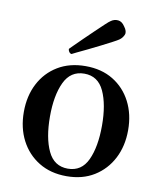

<svg xmlns="http://www.w3.org/2000/svg" viewBox="-82 -777 715 854"><g transform="rotate(10 275.5 -349.5)"><path d="M276 12Q204 12 151 -20.5Q98 -53 69 -109Q40 -165 40 -237Q40 -309 69 -365Q98 -421 151 -453Q204 -485 276 -485Q348 -485 400.5 -453Q453 -421 482 -365Q511 -309 511 -237Q511 -165 482 -109Q453 -53 400.5 -20.5Q348 12 276 12ZM276 -22Q338 -22 365.5 -81.5Q393 -141 393 -237Q393 -332 365.5 -391.5Q338 -451 276 -451Q214 -451 186 -391.5Q158 -332 158 -237Q158 -141 186 -81.5Q214 -22 276 -22ZM204 -527Q197 -528 192.5 -535Q188 -542 189 -548Q192 -551 207 -566Q222 -581 243.5 -602Q265 -623 287 -644Q309 -665 326.5 -681.5Q344 -698 351 -702Q365 -712 382.5 -710.5Q400 -709 413 -689Q429 -668 423 -653Q417 -638 403 -628Q396 -623 375 -612Q354 -601 326.5 -587Q299 -573 272 -560Q245 -547 226 -538Q207 -529 204 -527Z"/></g></svg>

Font: Zen Antique Soft
Style: Regular
Weight: 400
Designer: Yoshimichi Ohira
Foundry: Positype
Version: Version 1.001